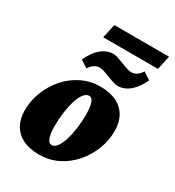

<svg xmlns="http://www.w3.org/2000/svg" viewBox="-181 -852 879 966"><g transform="rotate(30 258.0 -369.0)"><path d="M195.3 7.8Q137.7 7.8 99.1 -11.7Q60.5 -31.2 41 -66.9Q21.5 -102.5 21.5 -150.4Q21.5 -206.1 42 -258.3Q62.5 -310.5 99.1 -352.5Q135.7 -394.5 185.5 -418.9Q235.4 -443.4 293 -443.4Q348.6 -443.4 387.2 -424.3Q425.8 -405.3 445.8 -369.6Q465.8 -334 465.8 -284.2Q465.8 -229.5 445.3 -177.2Q424.8 -125 388.2 -83Q351.6 -41 302.2 -16.6Q252.9 7.8 195.3 7.8ZM225.6 -65.4Q242.2 -65.4 255.9 -84Q269.5 -102.5 279.3 -133.8Q289.1 -165 294.4 -203.6Q299.8 -242.2 299.8 -283.2Q299.8 -328.1 291.5 -351.6Q283.2 -375 266.6 -375Q250 -375 235.8 -356.9Q221.7 -338.9 211.9 -307.6Q202.1 -276.4 196.8 -237.3Q191.4 -198.2 191.4 -157.2Q191.4 -112.3 200.2 -88.9Q209 -65.4 225.6 -65.4ZM179.7 -665 197.3 -746.1H515.6L498 -665ZM364.3 -489.3Q349.6 -489.3 325.7 -498Q301.8 -506.8 278.8 -515.6Q255.9 -524.4 240.2 -524.4Q227.5 -524.4 212.9 -516.1Q198.2 -507.8 184.6 -487.3L142.6 -514.6Q165 -564.5 197.3 -591.3Q229.5 -618.2 266.6 -618.2Q282.2 -618.2 305.2 -609.4Q328.1 -600.6 352.1 -591.8Q376 -583 390.6 -583Q404.3 -583 418 -590.8Q431.6 -598.6 446.3 -620.1L488.3 -592.8Q465.8 -543 433.6 -516.1Q401.4 -489.3 364.3 -489.3Z"/></g></svg>

Font: Crimson Pro Black
Style: Italic
Weight: 900
Italic angle: -12°
Designer: Jacques Le Bailly
Foundry: Baron von Fonthausen
Version: Version 1.003